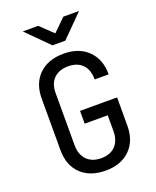

<svg xmlns="http://www.w3.org/2000/svg" viewBox="-172 -1049 942 1158"><g transform="rotate(-20 299.5 -470.0)"><path d="M258.3 -810.1 118.7 -950.2H217.3L299.3 -872.1L378.9 -950.2H480L340.8 -810.1ZM303.2 9.8Q203.6 9.8 145.5 -45.9Q87.4 -102.1 87.4 -200.2V-529.8Q87.4 -627.9 145.5 -684.1Q203.6 -740.2 303.2 -740.2Q401.4 -740.2 459 -683.6Q517.1 -627 517.1 -529.8H427.2Q427.2 -591.8 394.5 -625.5Q361.8 -659.2 303.2 -659.2Q244.6 -659.2 210.9 -626Q177.2 -592.8 177.7 -530.8V-200.2Q177.7 -138.2 210.9 -104Q244.6 -69.8 303.2 -69.8Q362.3 -69.8 394.5 -104Q427.2 -138.2 427.2 -200.2V-299.8H279.3V-381.8H517.1V-200.2Q517.1 -103 459 -46.4Q401.4 9.8 303.2 9.8Z"/></g></svg>

Font: UDEV Gothic 35
Style: Regular
Weight: 400
Version: v2.1.0; ttfautohint (v1.8.4.7-5d5b-dirty) -l 6 -r 45 -G 200 